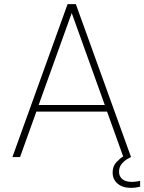

<svg xmlns="http://www.w3.org/2000/svg" viewBox="-20 -760 698 929"><path d="M40 0 307 -740H347L614 0Q614 0 599.5 7.5Q585 15 570.5 31Q556 47 556 71Q556 93 571.5 106.5Q587 120 618 120Q633 120 645.5 117.5Q658 115 658 115V143Q658 143 645 146Q632 149 614 149Q573 149 549 128.5Q525 108 525 75Q525 44 543 25Q561 6 576 -3L498 -220H156L77 0ZM167 -252H487L327 -697Z"/></svg>

Font: Be Vietnam Pro Thin
Style: Regular
Weight: 100
Designer: Lam Bao, Tony Le, Vietanh Nguyen
Foundry: Yellow Type Foundry
Version: Version 1.002; ttfautohint (v1.8.3)